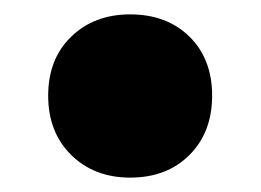

<svg xmlns="http://www.w3.org/2000/svg" viewBox="-20 -419 363 267"><path d="M47 -286Q47 -337 79 -368Q111 -399 161 -399Q212 -399 243.5 -368Q275 -337 275 -286Q275 -235 243.5 -203.5Q212 -172 161 -172Q111 -172 79 -203.5Q47 -235 47 -286Z"/></svg>

Font: CMG Sans ExtraBold
Style: Regular
Weight: 800
Designer: Julieta Ulanovsky
Foundry: Julieta Ulanovsky
Version: Version 7.200